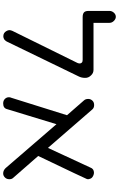

<svg xmlns="http://www.w3.org/2000/svg" viewBox="210 -962 750 1210"><g transform="rotate(90 585.0 -357.0)"><path d="M175.8 -22.5Q186.5 -2.9 209 -2.9Q218.8 -2.9 228.5 -8.8L234.4 -14.6Q239.3 -19.5 242.2 -25.4L461.9 -478.5Q470.7 -496.1 470.7 -517.6Q471.7 -540 454.1 -556.6Q440.4 -571.3 419.9 -571.3H124V-671.9Q124 -687.5 111.8 -699.7Q99.6 -711.9 85.9 -711.9Q71.3 -711.9 60.5 -700.2Q48.8 -687.5 48.8 -671.9V-540Q48.8 -520.5 57.6 -511.7Q67.4 -502.9 87.9 -502.9H357.4Q369.1 -502.9 374.5 -497.6Q379.9 -492.2 379.9 -484.9Q379.9 -477.5 377 -470.7L174.8 -60.5Q169.9 -49.8 169.9 -41Q169.9 -32.2 175.8 -22.5Z M1100.6 -65.4 962.9 -222.7Q1106.4 -522.5 1106.4 -525.4Q1109.4 -530.3 1109.4 -536.6Q1109.4 -543 1107.4 -546.9Q1104.5 -561.5 1087.9 -569.3Q1077.1 -574.2 1069.3 -574.2Q1043.9 -574.2 1036.1 -551.8L912.1 -284.2Q669.9 -563.5 668.9 -564.5Q659.2 -575.2 642.1 -575.2Q625 -575.2 615.2 -565.4Q603.5 -553.7 603.5 -538.1Q603.5 -521.5 612.3 -511.7L706.1 -404.3L595.7 -51.8Q592.8 -46.9 592.8 -38.1Q592.8 -23.4 603.5 -12.7Q614.3 -2 631.8 -2Q662.1 -2 668 -27.3L762.7 -337.9L1040 -16.6Q1054.7 -2 1073.2 -2Q1089.8 -2 1101.6 -16.6Q1109.4 -26.4 1109.4 -41.5Q1109.4 -56.6 1100.6 -65.4Z"/></g></svg>

Font: FakePearl
Style: Light
Weight: 350
Version: Version 1.2